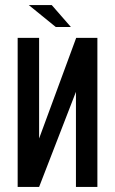

<svg xmlns="http://www.w3.org/2000/svg" viewBox="-20 -741 456 761"><path d="M50 0V-591H135V-192L282 -591H366V0H281V-377L135 0ZM201 -634 94 -721H185L261 -634Z"/></svg>

Font: Alumni Sans SemiBold
Style: Regular
Weight: 600
Designer: Robert E. Leuschke
Foundry: Robert E. Leuschke
Version: Version 1.018